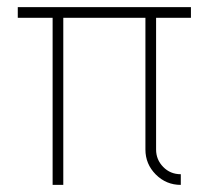

<svg xmlns="http://www.w3.org/2000/svg" viewBox="-20 -520 587 540"><path d="M128 0V-470H30V-500H517V-470H419V-99.5Q419 -71 439 -50.5Q459 -30 488.5 -30V0Q447.5 0 418.2 -29.2Q389 -58.5 389 -99.5V-470H158V0Z"/></svg>

Font: Urbanist Thin
Style: Regular
Weight: 100
Designer: Corey Hu
Foundry: Corey Hu
Version: Version 1.330; ttfautohint (v1.8.4.7-5d5b)